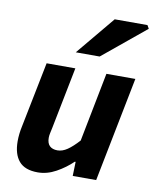

<svg xmlns="http://www.w3.org/2000/svg" viewBox="-85 -818 720 895"><g transform="rotate(10 274.5 -370.5)"><path d="M155 12Q94 12 66 -21Q38 -54 38 -115Q38 -132 40 -150Q42 -168 46 -186L108 -496H244L186 -203Q183 -189 180.5 -177.5Q178 -166 178 -156Q178 -130 191 -117.5Q204 -105 228 -105Q251 -105 274.5 -121Q298 -137 327 -169L391 -496H528L430 0H319L321 -67H317Q284 -35 241.5 -11.5Q199 12 155 12ZM233 -570 385 -753H540L549 -737L346 -570Z"/></g></svg>

Font: Source Sans 3 ExtraLight
Style: Bold Italic
Weight: 700
Italic angle: -11°
Version: Version 3.052;hotconv 1.1.0;makeotfexe 2.6.0